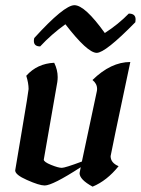

<svg xmlns="http://www.w3.org/2000/svg" viewBox="-20 -696 534 728"><path d="M331.1 11.7Q281.7 -15.1 281.7 -39.6Q281.7 -42.5 286.1 -62Q179.2 7.3 149.4 7.3Q128.9 7.3 82 -13.7Q37.6 -33.2 37.6 -49.8L62.5 -197.8Q88.4 -350.6 88.4 -358.4Q88.4 -380.4 79.6 -408.7Q121.1 -455.1 185.5 -458Q198.7 -431.2 198.7 -403.8Q198.7 -394.5 197.3 -384.8L146 -90.8Q146 -82 173.6 -70.8Q201.2 -59.6 214.4 -59.6Q226.6 -59.6 290.5 -83.5L346.7 -347.7Q348.1 -353.5 348.1 -358.9Q348.1 -378.9 330.6 -392.6Q400.4 -460.9 474.1 -460.9Q399.4 -108.9 399.4 -104Q399.4 -78.6 429.7 -65.9Q385.3 -10.7 331.1 11.7ZM346.7 -495.6Q311.5 -495.6 228 -604Q174.8 -565.9 132.3 -520Q108.4 -520 108.4 -541Q108.4 -545.9 109.9 -551.8Q223.1 -676.3 262.2 -676.3Q301.8 -676.3 377.4 -570.8Q428.2 -603.5 468.3 -644.5Q494.1 -644.5 494.1 -622.6Q494.1 -617.7 493.2 -611.8Q379.4 -495.6 346.7 -495.6Z"/></svg>

Font: Balgruf
Style: Italic
Weight: 500
Italic angle: -12°
Designer: Paul James Miller
Foundry: High-Logic / Made with FontCreator
Version: Version 1.201;March 28, 2021;FontCreator 13.0.0.2683 64-bit